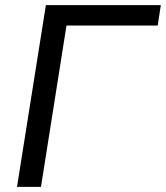

<svg xmlns="http://www.w3.org/2000/svg" viewBox="-20 -725 644 745"><path d="M46 0 158 -705H604L592 -626H238L139 0Z"/></svg>

Font: Nunito Sans 12pt Medium
Style: Italic
Weight: 500
Italic angle: -9°
Designer: Vernon Adams
Foundry: Vernon Adams
Version: Version 3.101;gftools[0.9.27]